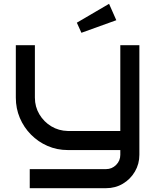

<svg xmlns="http://www.w3.org/2000/svg" viewBox="-20 -787 823 1007"><path d="M711 25Q711 73 687.5 113Q664 153 624.5 176.5Q585 200 536 200H136V100H536Q567 100 589 78Q611 56 611 25V0H336Q279 0 229.5 -21.5Q180 -43 142.5 -81Q105 -119 84 -168.5Q63 -218 63 -275V-550H163V-275Q163 -227 186.5 -187.5Q210 -148 249 -124.5Q288 -101 336 -100H611V-550H711ZM590 -681 407 -615 383 -668 552 -767Z"/></svg>

Font: Bruno Ace
Style: Regular
Weight: 400
Version: Version 1.100; ttfautohint (v1.8.4.7-5d5b);gftools[0.9.27]